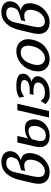

<svg xmlns="http://www.w3.org/2000/svg" viewBox="1030 -1780 760 2861"><g transform="rotate(-90 1410.5 -350.0)"><path d="M112 -236 160 -441Q186 -559 252 -632.5Q318 -706 417 -709H416Q421 -710 432 -710Q513 -710 556.5 -664Q600 -618 584 -548Q564 -458 455 -421V-419Q523 -408 545.5 -358Q568 -308 554 -237Q533 -128 452.5 -59.5Q372 9 280 9Q175 9 130 -55Q85 -119 112 -236ZM292 -353 305 -416Q320 -422 365 -432Q437 -451 460 -472Q483 -493 495 -542Q505 -581 486 -608Q463 -637 411 -637Q354 -637 321.5 -602.5Q289 -568 277 -521L257 -431L215 -248Q209 -221 206 -197Q191 -87 255 -67Q279 -60 309 -63Q355 -70 397 -114Q439 -158 454 -222Q470 -293 452 -328Q431 -365 386 -369Q369 -370 344 -367Q312 -361 292 -353Z M1089 0 1198 -472H1295L1186 0ZM656 -202 718 -472H815L779 -313Q827 -347 882 -356Q920 -363 958 -358Q1025 -349 1048 -294.5Q1071 -240 1056 -173Q1036 -87 969 -39Q902 9 815 9Q717 9 675 -46.5Q633 -102 656 -202ZM766 -255 748 -185Q746 -178 744 -168Q733 -104 749 -80Q771 -49 812 -49H833Q867 -49 900 -73Q923 -90 943 -129.5Q963 -169 964 -211Q964 -234 962 -245Q950 -311 876 -306Q825 -303 766 -255Z M1289 -52 1337 -125Q1340 -122 1350 -109Q1360 -96 1369.5 -87Q1379 -78 1401.5 -69.5Q1424 -61 1453 -61Q1519 -61 1559.5 -84Q1600 -107 1609 -148Q1619 -191 1586.5 -211.5Q1554 -232 1483 -232Q1449 -232 1427 -231L1440 -288Q1464 -287 1498 -287Q1556 -287 1597.5 -303.5Q1639 -320 1647 -355Q1661 -421 1536 -421Q1466 -421 1401 -371L1384 -443Q1433 -469 1467 -478Q1501 -487 1560 -487Q1660 -487 1707.5 -457Q1755 -427 1739 -357Q1731 -329 1706.5 -306Q1682 -283 1652 -271L1626 -261Q1673 -244 1692 -214Q1711 -184 1702 -146Q1685 -76 1615.5 -33Q1546 10 1440 10Q1388 10 1357.5 -3Q1327 -16 1289 -52Z M1786 -237Q1790 -252 1795 -265Q1824 -364 1904 -425.5Q1984 -487 2075 -487Q2171 -487 2222.5 -420.5Q2274 -354 2247 -238Q2220 -122 2139 -56.5Q2058 9 1960 9Q1863 9 1811 -54.5Q1759 -118 1786 -237ZM1884 -245 1880 -238Q1870 -191 1873 -158Q1877 -111 1905 -86Q1933 -61 1975 -61Q2034 -61 2084.5 -114Q2135 -167 2153 -254Q2171 -331 2144.5 -376.5Q2118 -422 2058 -422Q1994 -422 1949 -373.5Q1904 -325 1884 -245Z M2345 -236 2393 -441Q2419 -559 2485 -632.5Q2551 -706 2650 -709H2649Q2654 -710 2665 -710Q2746 -710 2789.5 -664Q2833 -618 2817 -548Q2797 -458 2688 -421V-419Q2756 -408 2778.5 -358Q2801 -308 2787 -237Q2766 -128 2685.5 -59.5Q2605 9 2513 9Q2408 9 2363 -55Q2318 -119 2345 -236ZM2525 -353 2538 -416Q2553 -422 2598 -432Q2670 -451 2693 -472Q2716 -493 2728 -542Q2738 -581 2719 -608Q2696 -637 2644 -637Q2587 -637 2554.5 -602.5Q2522 -568 2510 -521L2490 -431L2448 -248Q2442 -221 2439 -197Q2424 -87 2488 -67Q2512 -60 2542 -63Q2588 -70 2630 -114Q2672 -158 2687 -222Q2703 -293 2685 -328Q2664 -365 2619 -369Q2602 -370 2577 -367Q2545 -361 2525 -353Z"/></g></svg>

Font: Coval
Style: Italic
Weight: 400
Foundry: Context Ltd
Version: Version 001.000